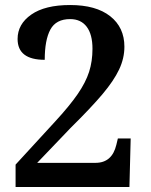

<svg xmlns="http://www.w3.org/2000/svg" viewBox="-20 -744 599 764"><path d="M42 -89 199 -260Q257 -323 289 -369.5Q321 -416 334.5 -458Q348 -500 348 -550Q348 -607 325 -637.5Q302 -668 259 -668Q203 -668 180.5 -626.5Q158 -585 158 -506Q50 -506 50 -589Q50 -648 104.5 -686Q159 -724 259 -724Q362 -724 418.5 -679.5Q475 -635 475 -558Q475 -512 454 -467.5Q433 -423 388 -369.5Q343 -316 260 -234L128 -96H360Q426 -96 443 -168L449 -193H500L495 0H42Z"/></svg>

Font: Noto Serif SemiBold
Style: Regular
Weight: 600
Designer: Monotype Design Team
Foundry: Monotype Imaging Inc.
Version: Version 1.001